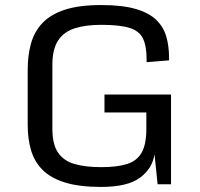

<svg xmlns="http://www.w3.org/2000/svg" viewBox="-20 -737 800 768"><path d="M384.8 10.7Q296.4 10.7 239 -7.3Q181.6 -25.4 149.4 -58.3Q117.2 -91.3 104 -136.7Q90.8 -182.1 90.8 -237.3V-459Q90.8 -515.1 103.8 -562.3Q116.7 -609.4 148.9 -644Q181.2 -678.7 238.5 -697.8Q295.9 -716.8 384.8 -716.8Q470.2 -716.8 523.7 -700.9Q577.1 -685.1 606 -656.5Q634.8 -627.9 645.5 -589.6Q656.2 -551.3 656.2 -506.3V-495.6L566.4 -488.3V-499Q566.4 -553.7 551.5 -583.7Q536.6 -613.8 497.3 -625.7Q458 -637.7 384.8 -637.7Q322.8 -637.7 279.1 -623.8Q235.4 -609.9 212.4 -575Q189.5 -540 189.5 -477.1V-222.2Q189.5 -159.7 212.2 -126.5Q234.9 -93.3 278.6 -80.8Q322.3 -68.4 384.8 -68.4Q447.8 -68.4 487.8 -80.8Q527.8 -93.3 546.6 -126.5Q565.4 -159.7 565.4 -222.2V-287.1H397.9V-358.9H664.1V0H610.4L598.1 -120.1Q589.4 -62.5 539.6 -25.9Q489.7 10.7 384.8 10.7Z"/></svg>

Font: Monda
Style: Regular
Weight: 400
Designer: Vernon Adams
Foundry: Vernon Adams
Version: Version 2.100; ttfautohint (v1.8.3)